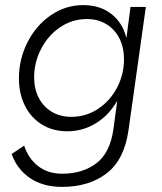

<svg xmlns="http://www.w3.org/2000/svg" viewBox="-20 -520 635 751"><path d="M25.5 82.5 74.5 49.5Q91 100 129.2 129.8Q167.5 159.5 223.5 159.5Q302.5 159.5 356.2 119.2Q410 79 423.5 -13.5L438.5 -125.5Q405.5 -68.5 354.5 -37.5Q303.5 -6.5 243 -6.5Q186.5 -6.5 143.5 -33.2Q100.5 -60 77.2 -107.2Q54 -154.5 54 -213.5Q54 -288 87.2 -354Q120.5 -420 178.2 -460Q236 -500 305.5 -500Q371.5 -500 415.8 -465.2Q460 -430.5 474.5 -371L490.5 -493H550.5L482.5 -10Q466 105 397.2 158Q328.5 211 222.5 211Q148.5 211 97.8 176.8Q47 142.5 25.5 82.5ZM259.5 -63Q316 -63 363.2 -94Q410.5 -125 437.8 -177Q465 -229 465 -288.5Q465 -334 447.2 -369.5Q429.5 -405 396.5 -425.2Q363.5 -445.5 320 -445.5Q262.5 -445.5 215.2 -413.5Q168 -381.5 140.8 -328.8Q113.5 -276 113.5 -217.5Q113.5 -172.5 131.5 -137.5Q149.5 -102.5 182.5 -82.8Q215.5 -63 259.5 -63Z"/></svg>

Font: HK Grotesk Light
Style: Italic
Weight: 300
Italic angle: -16°
Designer: Alfredo Marco Pradil
Foundry: Hanken Design Co.
Version: Version 3.001